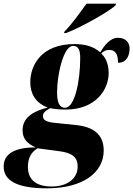

<svg xmlns="http://www.w3.org/2000/svg" viewBox="-98 -786 726 1046"><path d="M253 -614 251 -606H262C348 -638 499 -726 531 -756L534 -766H373C342 -722 291 -651 253 -614ZM158 240C351 240 467 156 467 34C467 -57 407 -96 313 -105L207 -116C154 -121 136 -131 136 -154C136 -169 145 -181 176 -197C190 -193 224 -189 259 -189C426 -189 494 -300 494 -388C494 -449 470 -478 454 -495C468 -509 481 -514 496 -514C527 -514 545 -497 545 -444C594 -444 608 -486 608 -522C608 -553 588 -580 545 -580C498 -580 467 -532 448 -501C411 -534 362 -546 308 -546C123 -546 67 -426 67 -338C67 -281 91 -227 162 -200C57 -174 25 -129 25 -76C25 -33 47 -4 97 17C-28 17 -78 58 -78 121C-78 193 -15 240 158 240ZM257 -199C223 -199 213 -233 213 -284C213 -381 248 -536 300 -536C331 -536 339 -511 339 -468C339 -349 310 -199 257 -199ZM184 230C86 230 54 182 54 123C54 73 74 41 107 22L220 37C292 46 325 67 325 122C325 186 270 230 184 230Z"/></svg>

Font: Noto Serif Display SemiCondensed Black
Style: Italic
Weight: 900
Width: 4
Italic angle: -12°
Designer: Monotype Design Team
Foundry: Monotype Imaging Inc.
Version: Version 2.009